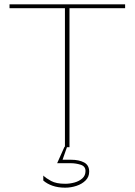

<svg xmlns="http://www.w3.org/2000/svg" viewBox="-20 -680 622 887"><path d="M280 0V-642H24V-660H558V-642H301V0ZM308 74H244L278 -2H290L269 58H308Q345 58 368.5 70.5Q392 83 392 113Q392 137 375.5 153.5Q359 170 333.5 178.5Q308 187 281 187Q248 187 222.5 178Q197 169 180 154V131Q192 143 216 156Q240 169 281 169Q303 169 324.5 163Q346 157 360.5 144Q375 131 375 110Q375 88 352.5 81Q330 74 308 74Z"/></svg>

Font: Lil Grotesk Thin
Style: Regular
Weight: 100
Designer: Bastien Sozeau
Foundry: NBR — Bastien Sozeau
Version: Version 3.003; ttfautohint (v1.8.4.7-5d5b);gftools[0.9.33]